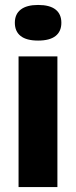

<svg xmlns="http://www.w3.org/2000/svg" viewBox="-20 -756 307 776"><path d="M55 0V-528H212V0ZM134 -592Q87 -592 63.5 -610.5Q40 -629 40 -664Q40 -699 64 -717.5Q88 -736 134 -736Q181 -736 204.5 -717.5Q228 -699 228 -664Q228 -629 204.5 -610.5Q181 -592 134 -592Z"/></svg>

Font: Bricolage Grotesque SemiCondensed ExtraBold
Style: Regular
Weight: 800
Width: 4
Designer: Mathieu Triay
Foundry: Atelier Triay
Version: Version 1.001;gftools[0.9.33.dev8+g029e19f]